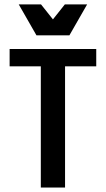

<svg xmlns="http://www.w3.org/2000/svg" viewBox="-20 -846 478 866"><path d="M273.4 -546.9V0H164.1V-546.9H23.4V-625H414.1V-546.9ZM64.5 -826.2H165L252 -716.8H185.5L272.5 -826.2H373L293 -686.5H144.5Z"/></svg>

Font: Sudo Var
Style: Regular
Weight: 400
Monospace: yes
Designer: Jens Kutilek
Foundry: Jens Kutilek
Version: Version 0.065;FEAKit 1.0